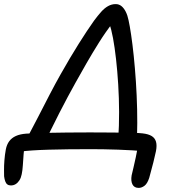

<svg xmlns="http://www.w3.org/2000/svg" viewBox="-69 -728 841 937"><path d="M508 -48.8Q512.4 -113.4 512.2 -181.5Q512 -249.6 507.9 -315.7Q503.8 -381.8 497.3 -439.5Q490.8 -497.2 482.6 -541.7Q474.4 -586.2 464.8 -611L480.8 -616Q446.8 -572.6 414.7 -521.5Q382.6 -470.4 353.2 -419.3Q323.8 -368.2 299.2 -323.8Q282.2 -293 261.5 -254.8Q240.8 -216.6 220.2 -175.8Q199.6 -135 181.4 -98.2Q163.2 -61.4 149.6 -34.2L61 -50.2Q88.6 -101.4 117.1 -157.3Q145.6 -213.2 173.7 -267.2Q201.8 -321.2 226.6 -365Q273.8 -448.6 315.5 -514.9Q357.2 -581.2 390 -627.2Q408 -651.4 424.2 -669.7Q440.4 -688 458.1 -698Q475.8 -708 495.6 -708Q511.6 -708 523.6 -698.3Q535.6 -688.6 544.6 -670.9Q553.6 -653.2 558.4 -629.2Q564.2 -603.4 570.9 -558.3Q577.6 -513.2 583.7 -454.6Q589.8 -396 594.2 -329.8Q598.6 -263.6 600.2 -195.2Q601.8 -126.8 599.8 -62.8ZM607.8 189Q586.2 189 577.5 172.1Q568.8 155.2 573.4 127.8Q577.2 112 582.6 88.9Q588 65.8 593.3 41.1Q598.6 16.4 602 -2.6L625.6 9.2Q606.4 7.4 575.5 5.6Q544.6 3.8 507.8 2.4Q471 1 434.5 0.5Q398 0 368.8 0Q257.8 0 169.4 2.5Q81 5 29.6 11.8L53.2 -33Q48.4 -3 46.2 25.3Q44 53.6 42.5 78.3Q41 103 37 122.2Q33.6 139.6 25.9 151.7Q18.2 163.8 7.7 170.4Q-2.8 177 -15.8 177Q-26.4 177 -33.2 171.9Q-40 166.8 -43.6 156.4Q-47.2 146 -49 132.2Q-49 123.4 -49.3 102.5Q-49.6 81.6 -47.5 54.6Q-45.4 27.6 -40.6 1.4Q-36 -22.6 -24 -38.8Q-12 -55 8.3 -64.3Q28.6 -73.6 59.2 -75.8Q73.8 -76.8 100.9 -77.9Q128 -79 167.2 -79.8Q206.4 -80.6 257.5 -81.2Q308.6 -81.8 370.2 -81.8Q431.8 -81.8 484.2 -81.2Q536.6 -80.6 574.1 -79.9Q611.6 -79.2 626.2 -77.2Q655 -74 671.1 -64.2Q687.2 -54.4 692.4 -36.2Q697.6 -18 692 10.2Q686.2 36.8 679.7 63.2Q673.2 89.6 667.3 109.9Q661.4 130.2 659.2 140.2Q650 168.2 636.1 178.6Q622.2 189 607.8 189Z"/></svg>

Font: Shantell Sans Light
Style: Italic
Weight: 300
Italic angle: -11°
Designer: Stephen Nixon, Anya Danilova, Shantell Martin
Foundry: Arrow Type
Version: Version 1.008;[ac192a2d6]